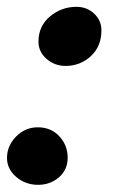

<svg xmlns="http://www.w3.org/2000/svg" viewBox="-34 -524 336 549"><path d="M184.5 -504.5Q214.5 -504.5 235.2 -485Q256 -465.5 256 -437.5Q256 -391 225.5 -363.2Q195 -335.5 153.5 -335.5Q122 -335.5 99 -355.8Q76 -376 76 -405Q76 -449.5 109 -477Q142 -504.5 184.5 -504.5ZM75 4.5Q39 4.5 12.5 -18Q-14 -40.5 -14 -72.5Q-14 -107 12 -133.5Q38 -160 74 -160Q112 -160 135.8 -134.2Q159.5 -108.5 159.5 -73Q159.5 -38.5 134.5 -17Q109.5 4.5 75 4.5Z"/></svg>

Font: Grandstander Medium
Style: Italic
Weight: 500
Italic angle: -15°
Designer: Tyler Finck
Foundry: Etcetera Type Co
Version: Version 1.200; ttfautohint (v1.8.3)